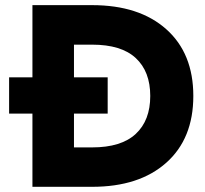

<svg xmlns="http://www.w3.org/2000/svg" viewBox="-20 -720 790 740"><path d="M105 -700.2H335Q516.6 -700.2 620.8 -607.4Q725.1 -514.6 725.1 -350.1Q725.1 -185.5 620.8 -92.8Q516.6 0 335 0H105V-282.2H15.1V-421.9H105ZM265.1 -151.9H335Q447.3 -151.9 503.2 -203.9Q559.1 -255.9 559.1 -350.1Q559.1 -444.3 503.4 -496.1Q447.8 -547.9 335 -547.9H265.1V-421.9H395V-282.2H265.1Z"/></svg>

Font: TASA Explorer
Style: Regular
Weight: 900
Designer: Weizhong Zhang
Foundry: Local Remote
Version: Version 1.000;Glyphs 3.1.2 (3151)